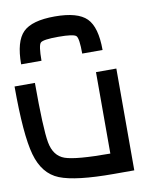

<svg xmlns="http://www.w3.org/2000/svg" viewBox="-104 -1081 959 1161"><g transform="rotate(-10 375.0 -500.0)"><path d="M500 -625H625V0H500Q265.6 0 168 -39.1Q70.3 -78.1 35.2 -203.1Q0 -328.1 0 -625H125Q125 -343.8 140.6 -257.8Q156.2 -171.9 222.7 -148.4Q289.1 -125 500 -125ZM562.5 -750H437.5Q437.5 -843.8 421.9 -859.4Q406.2 -875 312.5 -875Q218.8 -875 203.1 -859.4Q187.5 -843.8 187.5 -750H62.5Q62.5 -890.6 117.2 -945.3Q171.9 -1000 312.5 -1000Q453.1 -1000 507.8 -945.3Q562.5 -890.6 562.5 -750Z"/></g></svg>

Font: CraftyPE
Style: Regular
Weight: 400
Designer: Erek Butcher
Foundry: Haunted Coop
Version: Version 0.018;April 4, 2024;FontCreator 15.0.0.2962 64-bit